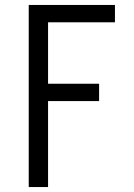

<svg xmlns="http://www.w3.org/2000/svg" viewBox="-20 -755 540 775"><path d="M96 0V-735H444V-665H174V-417H380V-347H174V0Z"/></svg>

Font: Iosevka www.saffi
Style: Regular
Weight: 400
Monospace: yes
Designer: Belleve Invis
Foundry: Belleve Invis
Version: Version 22.0.2; ttfautohint (v1.8.3)